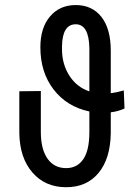

<svg xmlns="http://www.w3.org/2000/svg" viewBox="-20 -742 547 771"><path d="M480 -306.2 477.1 -378.9C461.8 -374.3 444.3 -370.6 424.8 -367.7V-538.6C424.8 -596.8 412.4 -641.9 387.5 -673.8C362.5 -705.7 328.1 -721.7 284.2 -721.7C241.2 -721.7 206.8 -706.5 180.9 -676C155 -645.6 142.1 -604.3 142.1 -552.2C142.1 -485.2 159.8 -428.6 195.3 -382.6C230.8 -336.5 278.6 -307.1 338.9 -294.4V-212.4C338.9 -162.6 330.6 -125.9 314.2 -102.3C297.8 -78.7 274.9 -66.9 245.6 -66.9C213.7 -66.9 188.8 -79.5 170.9 -104.7C153 -130 144 -165.9 144 -212.4V-376.5L57.6 -375.5V-207.5C58.6 -141.1 76.2 -88.3 110.4 -49.1C144.5 -9.8 189.6 9.8 245.6 9.8C300.9 9.8 344.4 -9.4 376 -47.9C407.6 -86.3 423.8 -139.3 424.8 -207V-291C444.3 -293.3 462.7 -298.3 480 -306.2ZM229 -543.9V-556.6C230 -615.2 248.4 -644.5 284.2 -644.5C319.3 -644.5 337.6 -612.6 338.9 -548.8V-375C305 -386.4 278.2 -407.5 258.5 -438.2C238.9 -469 229 -504.2 229 -543.9Z"/></svg>

Font: Roboto Condensed
Style: Regular
Weight: 400
Designer: Google
Version: Version 2.134; 2016